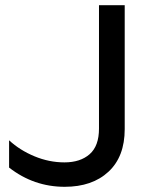

<svg xmlns="http://www.w3.org/2000/svg" viewBox="-20 -708 575 739"><path d="M15 -168V-63Q110 11 229 11Q335 11 397.5 -47Q460 -105 460 -211V-688H361V-213Q361 -146 325 -114.5Q289 -83 228 -83Q169 -83 112.5 -106.5Q56 -130 15 -168Z"/></svg>

Font: Roundo Medium
Style: Regular
Weight: 500
Designer: Namrata Goyal (Gurmukhi), Shiva Nallaperumal (Latin)
Foundry: Indian Type Foundry
Version: Version 1.000;PS 1.0;hotconv 1.0.88;makeotf.lib2.5.647800